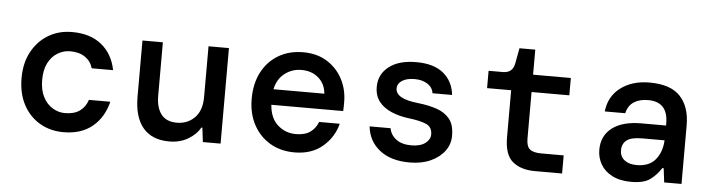

<svg xmlns="http://www.w3.org/2000/svg" viewBox="-43 -803 3685 993"><g transform="rotate(5 1800.0 -307.0)"><path d="M307 12Q238 12 183.5 -20Q129 -52 98 -110.5Q67 -169 67 -248Q67 -327 98.5 -385Q130 -443 184 -475.5Q238 -508 307 -508Q402 -508 460.5 -460.5Q519 -413 535 -330H424Q414 -366 383.5 -387Q353 -408 306 -408Q272 -408 241.5 -390Q211 -372 192.5 -336.5Q174 -301 174 -248Q174 -196 192.5 -160Q211 -124 241.5 -105.5Q272 -87 306 -87Q354 -87 383 -108Q412 -129 424 -166H535Q515 -84 457 -36Q399 12 307 12Z M856 12Q766 12 719.5 -43.5Q673 -99 673 -205V-496H779V-218Q779 -157 805.5 -122.5Q832 -88 887 -88Q942 -88 979 -125Q1016 -162 1016 -232V-496H1122V0H1030L1021 -74H1016Q996 -38 954 -13Q912 12 856 12Z M1506 12Q1434 12 1379 -20.5Q1324 -53 1293 -111Q1262 -169 1262 -246Q1262 -324 1292.5 -383Q1323 -442 1378.5 -475Q1434 -508 1507 -508Q1579 -508 1631 -475.5Q1683 -443 1711.5 -389Q1740 -335 1740 -270Q1740 -260 1740 -248.5Q1740 -237 1739 -223H1366Q1371 -154 1411 -118.5Q1451 -83 1505 -83Q1552 -83 1579.5 -102.5Q1607 -122 1620 -156H1727Q1709 -85 1652 -36.5Q1595 12 1506 12ZM1506 -416Q1457 -416 1419 -386.5Q1381 -357 1370 -304H1634Q1630 -354 1595 -385Q1560 -416 1506 -416Z M2104 12Q2006 12 1948 -34Q1890 -80 1882 -156H1991Q1997 -121 2026.5 -99Q2056 -77 2105 -77Q2152 -77 2177.5 -96.5Q2203 -116 2203 -142Q2203 -180 2172.5 -194Q2142 -208 2083 -215Q2032 -221 1990.5 -238.5Q1949 -256 1925 -286.5Q1901 -317 1901 -363Q1901 -428 1952 -468Q2003 -508 2094 -508Q2185 -508 2235 -467Q2285 -426 2293 -355H2191Q2187 -385 2160 -402.5Q2133 -420 2093 -420Q2052 -420 2028 -404.5Q2004 -389 2004 -364Q2004 -310 2120 -298Q2175 -292 2218 -277.5Q2261 -263 2286 -232.5Q2311 -202 2311 -147Q2312 -102 2285.5 -66Q2259 -30 2212.5 -9Q2166 12 2104 12Z M2754 0Q2681 0 2638 -35.5Q2595 -71 2595 -162V-406H2470V-496H2544Q2595 -496 2604 -546L2619 -626H2701V-496H2897V-406H2701V-164Q2701 -125 2718.5 -109.5Q2736 -94 2779 -94H2895V0Z M3255 12Q3196 12 3156 -8.5Q3116 -29 3096 -63.5Q3076 -98 3076 -139Q3076 -212 3129.5 -253Q3183 -294 3281 -294H3409V-305Q3409 -417 3305 -417Q3262 -417 3232.5 -398.5Q3203 -380 3193 -339H3087Q3095 -417 3154.5 -462.5Q3214 -508 3305 -508Q3415 -508 3465 -454Q3515 -400 3515 -305V0H3425L3416 -73H3409Q3387 -38 3354 -13Q3321 12 3255 12ZM3275 -77Q3340 -77 3372.5 -116.5Q3405 -156 3408 -217H3292Q3235 -217 3211.5 -198.5Q3188 -180 3188 -147Q3188 -114 3211.5 -95.5Q3235 -77 3275 -77Z"/></g></svg>

Font: DM Mono Medium
Style: Regular
Weight: 500
Designer: Colophon Foundry
Foundry: Colophon Foundry
Version: Version 1.000; ttfautohint (v1.8.2.53-6de2)